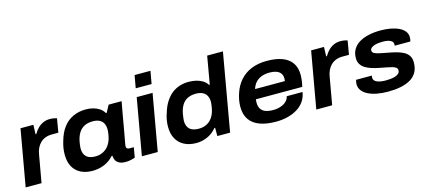

<svg xmlns="http://www.w3.org/2000/svg" viewBox="-56 -1221 3860 1730"><g transform="rotate(-15 1874.0 -356.0)"><path d="M20 0 113 -527H233L230 -440H237Q253 -468 275 -490.5Q297 -513 325.5 -526Q354 -539 388 -539Q408 -539 425 -536Q442 -533 454 -529L432 -400H372Q337 -400 310 -389.5Q283 -379 263 -359.5Q243 -340 230.5 -313.5Q218 -287 213 -254L168 0Z M642 12Q580 12 533.5 -11.5Q487 -35 461.5 -80.5Q436 -126 436 -194Q436 -226 441 -256Q446 -286 455 -315Q476 -392 514.5 -441.5Q553 -491 606.5 -515Q660 -539 723 -539Q760 -539 792 -530.5Q824 -522 850 -505Q876 -488 892 -460H899L935 -527H1056L1033 -400Q1025 -352 1017.5 -311.5Q1010 -271 1004.5 -238Q999 -205 994 -180.5Q989 -156 987 -142Q985 -128 985 -124Q985 -111 992.5 -104.5Q1000 -98 1013 -98H1055L1039 -5Q1027 0 1002 6Q977 12 948 12Q917 12 895.5 2Q874 -8 861 -27Q856 -37 852.5 -48.5Q849 -60 849 -73H841Q803 -30 751.5 -9Q700 12 642 12ZM700 -107Q732 -107 759 -117.5Q786 -128 807 -147.5Q828 -167 842 -195Q856 -223 862 -258Q864 -271 865.5 -281Q867 -291 867.5 -298.5Q868 -306 868 -312Q868 -347 855.5 -371Q843 -395 818.5 -407Q794 -419 756 -419Q711 -419 678.5 -402.5Q646 -386 625.5 -353Q605 -320 596 -273Q593 -256 591.5 -244Q590 -232 589.5 -224Q589 -216 589 -209Q589 -160 616.5 -133.5Q644 -107 700 -107Z M1209 -606 1230 -724H1378L1357 -606ZM1104 0 1197 -527H1345L1252 0Z M1611 12Q1546 12 1498.5 -12.5Q1451 -37 1425.5 -83.5Q1400 -130 1400 -196Q1400 -228 1405.5 -259.5Q1411 -291 1422 -320Q1437 -373 1462 -414Q1487 -455 1519.5 -482.5Q1552 -510 1593 -524.5Q1634 -539 1682 -539Q1721 -539 1754 -531Q1787 -523 1813.5 -506.5Q1840 -490 1855 -465H1862L1907 -724H2054L1927 0H1808V-77H1801Q1763 -31 1713 -9.5Q1663 12 1611 12ZM1665 -107Q1709 -107 1742 -125Q1775 -143 1796 -176.5Q1817 -210 1825 -257Q1828 -271 1829 -280.5Q1830 -290 1831 -298Q1832 -306 1832 -312Q1832 -346 1819.5 -370Q1807 -394 1781.5 -406.5Q1756 -419 1719 -419Q1673 -419 1640.5 -402.5Q1608 -386 1588.5 -354Q1569 -322 1560 -275Q1557 -257 1555.5 -245Q1554 -233 1553 -224.5Q1552 -216 1552 -209Q1552 -160 1579.5 -133.5Q1607 -107 1665 -107Z M2353 12Q2265 12 2203 -11Q2141 -34 2108.5 -81Q2076 -128 2076 -200Q2076 -235 2082.5 -267.5Q2089 -300 2099 -328Q2121 -393 2163.5 -440.5Q2206 -488 2268.5 -513.5Q2331 -539 2412 -539Q2499 -539 2557.5 -516.5Q2616 -494 2646 -449.5Q2676 -405 2676 -337Q2676 -320 2673.5 -295.5Q2671 -271 2662 -230H2229Q2228 -222 2227.5 -214Q2227 -206 2227 -199Q2227 -163 2242 -140Q2257 -117 2286 -106.5Q2315 -96 2358 -96Q2382 -96 2406 -101.5Q2430 -107 2450.5 -117.5Q2471 -128 2485.5 -145Q2500 -162 2505 -185H2652Q2645 -138 2620.5 -101.5Q2596 -65 2556.5 -40Q2517 -15 2465.5 -1.5Q2414 12 2353 12ZM2246 -321H2524Q2525 -328 2525.5 -334Q2526 -340 2526 -345Q2526 -375 2511.5 -394Q2497 -413 2471 -422Q2445 -431 2411 -431Q2368 -431 2334.5 -418.5Q2301 -406 2279 -381.5Q2257 -357 2246 -321Z M2731 0 2824 -527H2944L2941 -440H2948Q2964 -468 2986 -490.5Q3008 -513 3036.5 -526Q3065 -539 3099 -539Q3119 -539 3136 -536Q3153 -533 3165 -529L3143 -400H3083Q3048 -400 3021 -389.5Q2994 -379 2974 -359.5Q2954 -340 2941.5 -313.5Q2929 -287 2924 -254L2879 0Z M3399 12Q3343 12 3296 3Q3249 -6 3214 -23.5Q3179 -41 3159.5 -67Q3140 -93 3140 -127Q3140 -138 3142 -148Q3144 -158 3147 -166H3294Q3293 -162 3292 -157Q3291 -152 3291 -148Q3291 -127 3306.5 -114.5Q3322 -102 3348 -96.5Q3374 -91 3404 -91Q3427 -91 3450.5 -93.5Q3474 -96 3494 -102.5Q3514 -109 3526 -120.5Q3538 -132 3538 -150Q3538 -167 3525.5 -176.5Q3513 -186 3490.5 -192Q3468 -198 3439 -203.5Q3410 -209 3375 -216Q3340 -223 3307.5 -233Q3275 -243 3250 -258.5Q3225 -274 3210 -297.5Q3195 -321 3195 -354Q3195 -402 3216 -437Q3237 -472 3275 -494.5Q3313 -517 3364 -528Q3415 -539 3475 -539Q3526 -539 3569.5 -530.5Q3613 -522 3645.5 -506Q3678 -490 3696 -466.5Q3714 -443 3714 -411Q3714 -400 3712 -389.5Q3710 -379 3708 -373H3562Q3563 -378 3563 -381.5Q3563 -385 3563 -387Q3563 -404 3550.5 -415Q3538 -426 3516.5 -431Q3495 -436 3467 -436Q3449 -436 3428.5 -434Q3408 -432 3389.5 -426Q3371 -420 3359 -410Q3347 -400 3347 -385Q3347 -367 3367 -357Q3387 -347 3420 -341Q3453 -335 3490 -327Q3525 -321 3560 -312Q3595 -303 3625 -288Q3655 -273 3672.5 -248Q3690 -223 3690 -185Q3690 -129 3668 -91Q3646 -53 3606 -30.5Q3566 -8 3513 2Q3460 12 3399 12Z"/></g></svg>

Font: Archivo SemiExpanded
Style: Bold Italic
Weight: 700
Width: 6
Italic angle: -10°
Designer: Hector Gatti
Foundry: Omnibus-Type
Version: Version 2.001